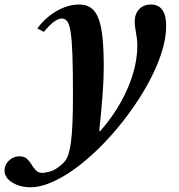

<svg xmlns="http://www.w3.org/2000/svg" viewBox="-160 -554 771 829"><path d="M-29.5 254.5Q-73.5 254.5 -107 234Q-140.5 213.5 -140.5 181.5Q-140.5 158 -121.5 139.5Q-102.5 121 -76 121Q-55 121 -43.5 131.8Q-32 142.5 -23.5 156.8Q-15 171 -4.8 181.8Q5.5 192.5 24 192.5Q32.5 192.5 55.2 186.8Q78 181 106 156.5Q115 149 122.5 139Q130 129 136 110.8Q142 92.5 146.2 61Q150.5 29.5 152.8 -20.8Q155 -71 155 -145Q155 -249.5 152.8 -314.5Q150.5 -379.5 145.2 -414Q140 -448.5 130.8 -461.2Q121.5 -474 107.5 -474Q76 -474 29.5 -416.5L1 -431Q36.5 -479 85.2 -506.8Q134 -534.5 181.5 -534.5Q212 -534.5 232.5 -520.2Q253 -506 265.2 -474.2Q277.5 -442.5 282.8 -390.5Q288 -338.5 288 -262.5Q288 -213.5 282.8 -143.2Q277.5 -73 268.5 11L272.5 12.5Q327 -50 362.5 -114.2Q398 -178.5 415.5 -240Q433 -301.5 433 -356.5Q433 -375 430.2 -393.8Q427.5 -412.5 424.5 -429.8Q421.5 -447 421.5 -460.5Q421.5 -493.5 440.8 -514Q460 -534.5 491.5 -534.5Q524.5 -534.5 541 -511Q557.5 -487.5 557.5 -441.5Q557.5 -387.5 536.8 -324Q516 -260.5 479.5 -193.8Q443 -127 395.2 -62.2Q347.5 2.5 293 59.8Q238.5 117 182 160.8Q125.5 204.5 71.2 229.5Q17 254.5 -29.5 254.5Z"/></svg>

Font: Libre Caslon Text
Style: Italic
Weight: 400
Italic angle: -22.583°
Designer: Pablo Impallari, Rodrigo Fuenzalida, Katja Schimmel
Foundry: Pablo Impallari, Rodrigo Fuenzalida
Version: Version 2.000